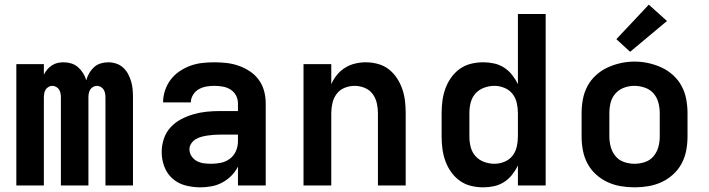

<svg xmlns="http://www.w3.org/2000/svg" viewBox="-20 -795 3040 823"><path d="M50 0V-520H168V-475Q174 -487 182.5 -497Q191 -507 202 -514.5Q213 -522 226 -525Q239 -528 253 -528Q253 -528 253 -528Q253 -528 253 -528Q270 -528 286 -523Q302 -518 314.5 -507Q327 -496 336 -481.5Q345 -467 350 -451Q354 -467 362.5 -481.5Q371 -496 383 -507Q395 -518 411 -523Q427 -528 444 -528Q461 -528 478 -522.5Q495 -517 508 -505Q521 -493 529 -478Q537 -463 542 -446Q547 -429 548.5 -412Q550 -395 550 -377V0H432V-377Q432 -386 430.5 -394.5Q429 -403 424.5 -410.5Q420 -418 412 -422.5Q404 -427 396 -427Q387 -427 379 -422.5Q371 -418 366.5 -410.5Q362 -403 360.5 -394.5Q359 -386 359 -377V0H241V-377Q241 -386 239.5 -394.5Q238 -403 233.5 -410.5Q229 -418 221 -422.5Q213 -427 204 -427Q196 -427 188 -422.5Q180 -418 175.5 -410.5Q171 -403 169.5 -394.5Q168 -386 168 -377V0Z M839 8Q807 8 775.5 0Q744 -8 720 -29Q696 -50 684.5 -80.5Q673 -111 673 -143Q673 -171 682 -199Q691 -227 710.5 -248.5Q730 -270 755.5 -283.5Q781 -297 808.5 -305Q836 -313 864.5 -316Q893 -319 922 -319H1000V-352Q1000 -370 991.5 -386Q983 -402 967.5 -411.5Q952 -421 934 -424Q916 -427 898 -427Q881 -427 864 -424Q847 -421 832 -412.5Q817 -404 807.5 -388.5Q798 -373 798 -356H679Q679 -356 679 -356Q679 -356 679 -356Q679 -382 687.5 -407.5Q696 -433 711.5 -453.5Q727 -474 749 -489Q771 -504 795.5 -513Q820 -522 846 -525Q872 -528 898 -528Q925 -528 951.5 -525Q978 -522 1003.5 -513Q1029 -504 1051.5 -489Q1074 -474 1089.5 -452.5Q1105 -431 1112 -405Q1119 -379 1119 -352V0H1000V-81Q989 -59 971.5 -41.5Q954 -24 932.5 -12.5Q911 -1 887 3.5Q863 8 839 8ZM886 -93Q907 -93 928 -97.5Q949 -102 966 -115Q983 -128 991.5 -148Q1000 -168 1000 -189V-218H922Q909 -218 895.5 -217Q882 -216 869 -214Q856 -212 843 -208.5Q830 -205 818.5 -198Q807 -191 799.5 -179.5Q792 -168 792 -155Q792 -139 801 -125.5Q810 -112 824 -104.5Q838 -97 854 -95Q870 -93 886 -93Z M1281 0V-520H1400V-434Q1409 -455 1424 -473.5Q1439 -492 1459 -504.5Q1479 -517 1502 -522.5Q1525 -528 1548 -528Q1574 -528 1600 -521Q1626 -514 1646.5 -498Q1667 -482 1681.5 -460Q1696 -438 1704.5 -413Q1713 -388 1716 -362Q1719 -336 1719 -310V0H1600V-310Q1600 -332 1595 -353.5Q1590 -375 1577 -392.5Q1564 -410 1543 -418.5Q1522 -427 1500 -427Q1478 -427 1457 -418.5Q1436 -410 1423 -392.5Q1410 -375 1405 -353.5Q1400 -332 1400 -310V0Z M2051 8Q2024 8 1998 1.5Q1972 -5 1950.5 -20.5Q1929 -36 1913.5 -58Q1898 -80 1889 -105Q1880 -130 1876.5 -156.5Q1873 -183 1873 -210V-310Q1873 -337 1876.5 -363.5Q1880 -390 1889 -415Q1898 -440 1913.5 -462Q1929 -484 1950.5 -499.5Q1972 -515 1998 -521.5Q2024 -528 2051 -528Q2075 -528 2098 -523Q2121 -518 2141 -505Q2161 -492 2175.5 -473.5Q2190 -455 2200 -434V-735H2319V0H2200V-86Q2190 -65 2175.5 -46.5Q2161 -28 2141 -15Q2121 -2 2098 3Q2075 8 2051 8ZM2099 -93Q2121 -93 2142 -101.5Q2163 -110 2176.5 -127Q2190 -144 2195 -166Q2200 -188 2200 -210V-310Q2200 -332 2195 -354Q2190 -376 2176.5 -393Q2163 -410 2142 -418.5Q2121 -427 2099 -427Q2077 -427 2055 -419Q2033 -411 2018 -394Q2003 -377 1997.5 -355Q1992 -333 1992 -310V-210Q1992 -187 1997.5 -165Q2003 -143 2018 -126Q2033 -109 2055 -101Q2077 -93 2099 -93Z M2700 8Q2670 8 2640.5 3Q2611 -2 2584 -14.5Q2557 -27 2534.5 -47.5Q2512 -68 2498 -94.5Q2484 -121 2478.5 -150.5Q2473 -180 2473 -210V-310Q2473 -340 2478.5 -369.5Q2484 -399 2498 -425.5Q2512 -452 2534.5 -472.5Q2557 -493 2584 -505.5Q2611 -518 2640.5 -524.5Q2670 -531 2700 -531Q2730 -531 2759.5 -524.5Q2789 -518 2816 -505.5Q2843 -493 2865.5 -472.5Q2888 -452 2902 -425.5Q2916 -399 2921.5 -369.5Q2927 -340 2927 -310V-210Q2927 -180 2921.5 -150.5Q2916 -121 2902 -94.5Q2888 -68 2865.5 -47.5Q2843 -27 2816 -14.5Q2789 -2 2759.5 3Q2730 8 2700 8ZM2700 -93Q2723 -93 2745 -100.5Q2767 -108 2781.5 -125.5Q2796 -143 2802 -165Q2808 -187 2808 -210V-310Q2808 -333 2802 -355.5Q2796 -378 2781 -395Q2766 -412 2743.5 -419.5Q2721 -427 2699 -427Q2676 -427 2654.5 -419Q2633 -411 2618 -394Q2603 -377 2597.5 -355Q2592 -333 2592 -310V-210Q2592 -187 2598 -165Q2604 -143 2618.5 -125.5Q2633 -108 2655 -100.5Q2677 -93 2700 -93ZM2681 -573 2622 -627 2761 -775 2839 -705Z"/></svg>

Font: Iosevka Custom Extended
Style: Bold
Weight: 700
Width: 7
Monospace: yes
Designer: Belleve Invis
Foundry: Belleve Invis
Version: Version 11.2.4; ttfautohint (v1.8.4)